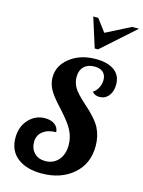

<svg xmlns="http://www.w3.org/2000/svg" viewBox="-147 -1084 884 1188"><g transform="rotate(15 295.5 -489.5)"><path d="M379 -811H358L298 -1000H330L390 -920L547 -1000H591ZM152 -571Q152 -648 218.5 -699Q285 -750 383 -750Q459 -750 501.5 -719Q544 -688 544 -630Q544 -585 521.5 -557Q499 -529 462 -529Q448 -529 436.5 -534Q425 -539 416 -550Q436 -562 448.5 -586Q461 -610 461 -636Q461 -668 442 -685.5Q423 -703 387 -703Q344 -703 319.5 -679Q295 -655 295 -612Q295 -577 313 -545.5Q331 -514 391 -461Q470 -392 495 -341.5Q520 -291 520 -229Q520 -115 441 -47Q362 21 239 21Q141 21 84 -24Q27 -69 27 -151Q27 -223 70 -269Q113 -315 174 -315Q212 -315 236 -297.5Q260 -280 262 -249Q210 -249 177.5 -224Q145 -199 145 -155Q145 -113 171 -86Q197 -59 241 -59Q293 -59 325 -95Q357 -131 357 -192Q357 -239 336 -282Q315 -325 249 -397Q189 -461 170.5 -497.5Q152 -534 152 -571Z"/></g></svg>

Font: Galada
Style: Regular
Weight: 400
Designer: Latin by Pablo Impallari, Bengali by Jeremie Hornus, Yoann Minet, and Juan Bruce
Foundry: black foundry
Version: Version 1.261;PS 1.261;hotconv 1.0.86;makeotf.lib2.5.63406